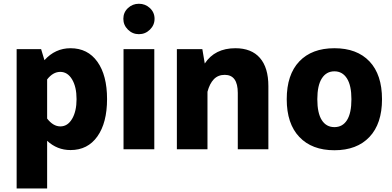

<svg xmlns="http://www.w3.org/2000/svg" viewBox="-20 -810 2128 1042"><path d="M70.3 -543.5H203.1L221.2 -483.4Q279.8 -548.3 362.8 -548.3Q456.1 -548.3 508.5 -474.9Q561 -401.4 561 -272.5Q561 -143.6 508.5 -69.6Q456.1 4.4 362.8 4.4Q290 4.4 235.8 -45.9V212.9H70.3ZM307.1 -419.9Q267.6 -419.9 235.8 -378.9V-166.5Q268.6 -124 307.6 -124Q347.2 -124 371.3 -165Q395.5 -206.1 395.5 -272Q395.5 -338.4 371.1 -379.2Q346.7 -419.9 307.1 -419.9Z M649.4 -708Q649.4 -742.7 674.3 -766.1Q699.2 -789.6 733.9 -789.6Q768.6 -789.6 793.7 -766.1Q818.8 -742.7 818.8 -708Q818.8 -673.8 793.7 -649.2Q768.6 -624.5 733.9 -624.5Q699.2 -624.5 674.3 -649.2Q649.4 -673.8 649.4 -708ZM650.4 -543.5H817.4V0H650.4Z M1106 0H939.9V-543.5H1078.1L1091.3 -465.3Q1146 -548.3 1257.3 -548.3Q1344.7 -548.3 1390.6 -495.6Q1436.5 -442.9 1436.5 -342.8V0H1270.5V-305.7Q1270.5 -403.8 1199.7 -403.8Q1163.6 -403.8 1140.6 -380.1Q1117.7 -356.4 1106 -312Z M1794.9 -548.3Q1917.5 -548.3 1985.4 -476.6Q2053.2 -404.8 2053.2 -271.5Q2053.2 -138.7 1985.1 -66.7Q1917 5.4 1794.9 5.4Q1672.9 5.4 1604.5 -66.7Q1536.1 -138.7 1536.1 -271.5Q1536.1 -404.8 1604.2 -476.6Q1672.4 -548.3 1794.9 -548.3ZM1794.9 -422.9Q1751 -422.9 1726.6 -384.5Q1702.1 -346.2 1702.1 -271.5Q1702.1 -196.3 1726.3 -158.2Q1750.5 -120.1 1794.9 -120.1Q1839.4 -120.1 1863.3 -158.2Q1887.2 -196.3 1887.2 -271.5Q1887.2 -346.2 1862.8 -384.5Q1838.4 -422.9 1794.9 -422.9Z"/></svg>

Font: Estedad-FD ExtraBold
Style: Regular
Weight: 800
Designer: Amin Abedi
Version: Version 7.3